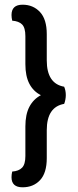

<svg xmlns="http://www.w3.org/2000/svg" viewBox="-20 -733 333 817"><path d="M154 -328Q122 -344 105 -376.5Q88 -409 88 -460V-579Q88 -615 74 -629Q60 -643 32 -645Q29 -658 29 -669Q29 -713 76 -713Q121 -713 150 -682Q179 -651 179 -588V-476Q179 -377 253 -364Q260 -348 260 -328Q260 -319 258 -308.5Q256 -298 253 -291Q179 -278 179 -179V-60Q179 3 150.5 33.5Q122 64 76 64Q29 64 29 21Q29 9 32 -3Q60 -5 74 -19.5Q88 -34 88 -69V-195Q88 -246 105 -278.5Q122 -311 154 -328Z"/></svg>

Font: Baloo Bhaina 2 Medium
Style: Regular
Weight: 500
Designer: Yesha Goshar, Manish Minz, Shuchita Grover and Ek Type
Foundry: Ek Type
Version: Version 1.640;hotconv 1.0.111;makeotfexe 2.5.65597; ttfautoh